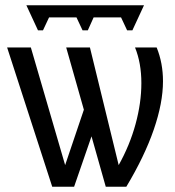

<svg xmlns="http://www.w3.org/2000/svg" viewBox="-20 -708 664 728"><path d="M574 -528Q598 -469 598 -400Q598 -318 563 -216.5Q528 -115 459 0H381L327 -191L261 0H178L7 -528H97L227 -82L298 -292L231 -528H321L430 -82Q472 -157 494 -237.5Q516 -318 516 -393Q516 -469 492 -528ZM526 -688 482 -593H462L439 -642H335L313 -593H293L270 -642H166L143 -593H124L80 -688Z"/></svg>

Font: Libra Sans
Style: Regular
Weight: 400
Foundry: Context Ltd
Version: Version 1.000; ttfautohint (v1.3)